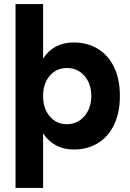

<svg xmlns="http://www.w3.org/2000/svg" viewBox="-20 -720 636 940"><path d="M56 -700H191V-433Q242 -512 341 -512Q409 -512 460.5 -480Q512 -448 539.5 -389Q567 -330 567 -250Q567 -171 539.5 -111.5Q512 -52 460.5 -20Q409 12 341 12Q292 12 254 -8.5Q216 -29 191 -67V200H56ZM307 -112Q359 -112 393 -151Q427 -190 427 -250Q427 -310 393.5 -348.5Q360 -387 308 -387Q256 -387 223.5 -349Q191 -311 191 -250Q191 -189 223.5 -150.5Q256 -112 307 -112Z"/></svg>

Font: Oak Sans
Style: Bold
Weight: 700
Designer: Erik Kennedy, Walven
Foundry: Erik Kennedy, Walven
Version: Version 1.000